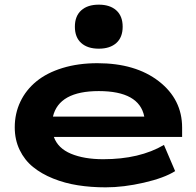

<svg xmlns="http://www.w3.org/2000/svg" viewBox="-20 -785 838 820"><path d="M420.9 -105Q576.2 -105 680.2 -166L728 -54.2Q681.6 -24.9 594.7 -4.9Q507.8 15.1 431.2 15.1Q368.7 15.1 312.7 6.3Q256.8 -2.4 207 -22.5Q157.2 -42.5 121.1 -71.8Q85 -101.1 64 -144.5Q43 -188 43 -241.2Q43 -300.3 66.9 -350.6Q90.8 -400.9 135.5 -437.5Q180.2 -474.1 247.1 -494.6Q314 -515.1 396 -515.1Q558.6 -515.1 658.2 -438Q757.8 -360.8 757.8 -240.2V-200.2H210Q227.1 -151.9 283.2 -128.4Q339.4 -105 420.9 -105ZM206.1 -287.1H596.2Q574.7 -396 401.9 -396Q231.9 -396 206.1 -287.1ZM326.9 -740.7Q299.8 -716.3 299.8 -670.9Q299.8 -625.5 326.9 -601.3Q354 -577.1 401.9 -577.1Q449.7 -577.1 476.8 -601.3Q503.9 -625.5 503.9 -670.9Q503.9 -716.3 476.8 -740.7Q449.7 -765.1 401.9 -765.1Q354 -765.1 326.9 -740.7Z"/></svg>

Font: Messapia Bold
Style: Regular
Weight: 400
Designer: Luca Marsano
Foundry: Collletttivo
Version: Version 1.000;FEAKit 1.0